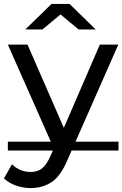

<svg xmlns="http://www.w3.org/2000/svg" viewBox="-42 -757 623 977"><path d="M114 200Q76 200 40 187.5Q4 175 -22 151L19 79Q59 118 114 118Q149 118 172 100Q195 82 215 36L248 -37L258 -49L466 -530H560L303 53Q268 138 221.5 169Q175 200 114 200ZM-2 9V-36H561V9ZM240 17 -2 -530H98L304 -58ZM87 -607 220 -737H312L445 -607H358L226 -717H306L174 -607Z"/></svg>

Font: Montserrat Underline Thin Medium
Style: Regular
Weight: 500
Version: Version 9.000